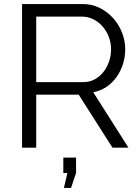

<svg xmlns="http://www.w3.org/2000/svg" viewBox="-20 -730 693 949"><path d="M296 199 313 125H293V49H356V125L331 199ZM89 0V-710H389Q435 -710 473.5 -690.5Q512 -671 540 -639.5Q568 -608 583.5 -568Q599 -528 599 -487Q599 -448 587.5 -412.5Q576 -377 555.5 -348.5Q535 -320 506 -300.5Q477 -281 441 -274L615 0H536L369 -262H159V0ZM159 -324H391Q422 -324 447.5 -337.5Q473 -351 491 -374Q509 -397 519 -426Q529 -455 529 -487Q529 -519 517.5 -548.5Q506 -578 486.5 -600Q467 -622 440.5 -635Q414 -648 385 -648H159Z"/></svg>

Font: IngvarSans
Style: Regular
Weight: 400
Version: Version 1.000